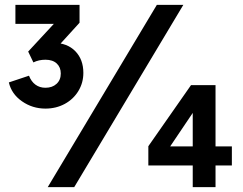

<svg xmlns="http://www.w3.org/2000/svg" viewBox="-20 -765 993 785"><path d="M16.2 -428 98.5 -455.5Q108 -431.2 125.1 -418.8Q142.2 -406.2 165.8 -406.2Q193.8 -406.2 211.1 -422.1Q228.5 -438 228.5 -464.5Q228.5 -490 212 -505.4Q195.5 -520.8 165.8 -520.8Q138.2 -520.8 116.5 -509.8L95.2 -554.2L200.2 -667.5H43V-745H305.2V-672L195.2 -551.2L198.8 -589.8Q254.8 -589.5 287.8 -555.8Q320.8 -522 320.8 -467Q320.8 -426.5 300.5 -393Q280.2 -359.5 244.8 -340.2Q209.2 -321 165.8 -321Q112.5 -321 69.8 -350.9Q27 -380.8 16.2 -428ZM621.2 -745H729.5L283.5 0H175.2ZM768 -88.5H586.5V-167.2L761 -417H861.2V-166.5H928V-88.5H861.2V0H768ZM636.5 -166.5H768V-345.8L791.5 -338.2L653.8 -133.8Z"/></svg>

Font: Trafiko Sans Variable
Style: Regular
Weight: 400
Designer: Gumpita Rahayu / Trafiko
Foundry: Tokotype / Trafiko
Version: Version 0.001;FEAKit 1.0